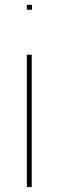

<svg xmlns="http://www.w3.org/2000/svg" viewBox="-20 -777 255 787"><path d="M100 -737H101H111V-757H101H100H90V-737ZM90 -543V-20V-10H110V-20V-543V-553H90Z"/></svg>

Font: Nordica Plus
Style: NordicaClassicUltraLight
Weight: 300
Version: Version 1